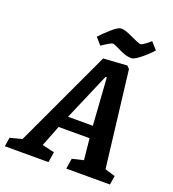

<svg xmlns="http://www.w3.org/2000/svg" viewBox="-186 -895 906 1004"><g transform="rotate(20 266.5 -393.5)"><path d="M548 -50 540 0H297L306 -58L369 -73L357 -191H185L139 -74L207 -58L198 0H-45L-37 -50L29 -67L281 -607L413 -616L427 -601L491 -67ZM213 -258H351L333 -521H326ZM336 -685Q310 -698 303 -698Q293 -698 244 -665L211 -703Q235 -729 268 -758Q301 -787 317 -787Q331 -787 349 -780.5Q367 -774 396 -760Q430 -744 438 -744Q445 -744 462.5 -756.5Q480 -769 491 -780L526 -741Q507 -718 471 -688.5Q435 -659 419 -659Q399 -659 379.5 -666Q360 -673 336 -685Z"/></g></svg>

Font: Grenze SemiBold
Style: Italic
Weight: 600
Italic angle: -10°
Designer: Renata Polastri
Foundry: Omnibus-Type
Version: Version 1.002; ttfautohint (v1.8)